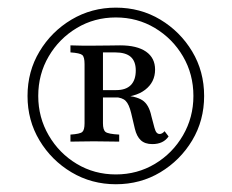

<svg xmlns="http://www.w3.org/2000/svg" viewBox="-20 -658 609 505"><path d="M284.7 -173.4Q221 -173.4 168.1 -204.8Q115.3 -236.3 83.9 -288.7Q52.4 -341.1 52.4 -405.6Q52.4 -470.2 83.9 -522.6Q115.3 -575 168.1 -606.5Q221 -637.9 284.7 -637.9Q349.2 -637.9 401.6 -606.5Q454 -575 485.5 -522.6Q516.9 -470.2 516.9 -405.6Q516.9 -341.1 485.5 -288.7Q454 -236.3 401.6 -204.8Q349.2 -173.4 284.7 -173.4ZM284.7 -199.2Q341.1 -199.2 387.5 -227Q433.9 -254.8 461.3 -302Q488.7 -349.2 488.7 -405.6Q488.7 -462.9 461.3 -509.7Q433.9 -556.5 387.5 -584.3Q341.1 -612.1 284.7 -612.1Q228.2 -612.1 181.9 -584.3Q135.5 -556.5 108.1 -509.7Q80.6 -462.9 80.6 -405.6Q80.6 -349.2 108.1 -302Q135.5 -254.8 181.9 -227Q228.2 -199.2 284.7 -199.2ZM165.3 -285.5V-304Q190.3 -305.6 196.4 -310.9Q202.4 -316.1 202.4 -333.9V-489.5Q202.4 -508.1 196.4 -513.3Q190.3 -518.5 165.3 -520.2V-538.7Q173.4 -538.7 180.2 -538.3Q187.1 -537.9 197.2 -537.9Q207.3 -537.9 224.2 -537.9Q247.6 -537.9 267.3 -538.3Q287.1 -538.7 296 -538.7Q340.3 -538.7 364.1 -522.2Q387.9 -505.6 387.9 -475Q387.9 -441.9 361.7 -421.8Q335.5 -401.6 287.1 -401.6H229V-421H285.5Q311.3 -421 324.2 -434.3Q337.1 -447.6 337.1 -472.6Q337.1 -496.8 323.8 -508.5Q310.5 -520.2 282.3 -520.2H250.8V-333.9Q250.8 -316.1 257.7 -310.9Q264.5 -305.6 293.5 -304V-285.5Q275 -285.5 260.9 -285.9Q246.8 -286.3 226.6 -286.3Q207.3 -286.3 193.5 -285.9Q179.8 -285.5 165.3 -285.5ZM380.6 -279Q361.3 -279 350.4 -289.1Q339.5 -299.2 334.7 -319.4L325 -360.5Q319.4 -383.9 310.5 -392.7Q301.6 -401.6 282.3 -402.4L280.6 -411.3L297.6 -408.1Q337.1 -405.6 354.4 -394.4Q371.8 -383.1 378.2 -352.4L386.3 -321.8Q388.7 -312.9 391.9 -309.3Q395.2 -305.6 400 -305.6Q406.5 -305.6 412.9 -312.9L423.4 -299.2Q409.7 -279 380.6 -279Z"/></svg>

Font: Playfair 9pt
Style: Regular
Weight: 400
Designer: Claus Eggers Sørensen
Foundry: Claus Eggers Sørensen
Version: Version 2.203